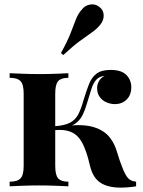

<svg xmlns="http://www.w3.org/2000/svg" viewBox="-20 -850 654 876"><path d="M435 -817Q452 -804 453 -781Q454 -758 438 -738Q422 -718 399 -702Q376 -686 344.5 -663Q313 -640 269 -599L258 -608Q288 -662 302 -698.5Q316 -735 326 -761Q336 -787 353 -806Q368 -826 392.5 -829.5Q417 -833 435 -817ZM485 -531Q534 -531 556.5 -508Q579 -485 579 -452Q579 -417 558 -396Q537 -375 504 -375Q485 -375 466 -383Q447 -391 435 -407.5Q423 -424 423 -449Q423 -464 431 -479Q439 -494 457 -504Q433 -501 419.5 -486.5Q406 -472 397.5 -445.5Q389 -419 377 -379Q369 -351 358.5 -328.5Q348 -306 329.5 -290.5Q311 -275 278 -268L282 -275Q358 -285 407.5 -270Q457 -255 483 -220Q503 -194 514 -156Q525 -118 542 -76Q553 -50 564.5 -37Q576 -24 601 -21V0Q583 3 565 4.5Q547 6 530 6Q472 6 438 -16.5Q404 -39 391 -92Q388 -106 381.5 -129.5Q375 -153 364.5 -178.5Q354 -204 340 -221Q323 -242 296 -251Q269 -260 228 -256V-274Q275 -277 300 -290.5Q325 -304 338 -330Q351 -356 362 -396Q374 -435 386 -466Q398 -497 420.5 -514Q443 -531 485 -531ZM292 -516V-495Q259 -495 245.5 -480Q232 -465 232 -423V-93Q232 -51 245.5 -36Q259 -21 292 -21V0Q273 -1 234 -2.5Q195 -4 158 -4Q120 -4 81.5 -2.5Q43 -1 24 0V-21Q59 -21 73.5 -36Q88 -51 88 -93V-423Q88 -465 73.5 -480Q59 -495 24 -495V-516Q44 -515 84.5 -513.5Q125 -512 162 -512Q200 -512 237 -513.5Q274 -515 292 -516Z"/></svg>

Font: Playfair Display
Style: Bold
Weight: 700
Designer: Claus Eggers Sørensen
Foundry: Claus Eggers Sørensen
Version: Version 1.203